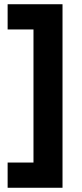

<svg xmlns="http://www.w3.org/2000/svg" viewBox="-20 -762 386 906"><path d="M275 -742V124H16V5H138V-623H16V-742Z"/></svg>

Font: Argentum Sans SemiBold
Style: Regular
Weight: 600
Designer: Julieta Ulanovsky (Modified by Cristiano Sobral)
Foundry: Julieta Ulanovsky
Version: Version 5.001;November 22, 2018;FontCreator 11.5.0.2425 64-b